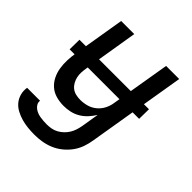

<svg xmlns="http://www.w3.org/2000/svg" viewBox="-203 -652 1006 1006"><g transform="rotate(45 300.0 -148.5)"><path d="M215 223Q190 223 165.5 220.5Q141 218 118 211.5Q95 205 74 194Q53 183 38 165.5Q23 148 16.5 124.5Q10 101 14 76H110Q108 89 114 99.5Q120 110 129 117Q138 124 149 128.5Q160 133 172 135Q184 137 196.5 138Q209 139 222 139Q238 139 255 136Q272 133 287.5 124.5Q303 116 316 103.5Q329 91 338 76Q347 61 352 45Q357 29 360 12L376 -85Q363 -64 346 -45.5Q329 -27 307.5 -14.5Q286 -2 262.5 3Q239 8 216 8Q187 8 160 0.5Q133 -7 113 -24.5Q93 -42 81 -66Q69 -90 64.5 -117.5Q60 -145 61 -173.5Q62 -202 67 -231L115 -520H212L162 -217Q159 -200 158 -182.5Q157 -165 160.5 -149Q164 -133 172 -118.5Q180 -104 192.5 -94Q205 -84 221.5 -80Q238 -76 255 -76Q279 -76 303 -82.5Q327 -89 347 -105.5Q367 -122 378.5 -145Q390 -168 393 -192L448 -520H545L454 26Q450 53 440.5 80Q431 107 414 130.5Q397 154 373.5 173Q350 192 323.5 203Q297 214 269.5 218.5Q242 223 215 223ZM29 -224 30 -296H545L544 -224Z"/></g></svg>

Font: Iosevka Medium Extended
Style: Italic
Weight: 500
Width: 7
Italic angle: -9°
Monospace: yes
Designer: Belleve Invis
Foundry: Belleve Invis
Version: Version 32.5.0; ttfautohint (v1.8.4)